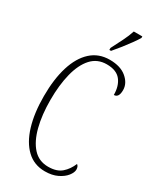

<svg xmlns="http://www.w3.org/2000/svg" viewBox="-233 -1006 908 1091"><g transform="rotate(30 221.0 -460.5)"><path d="M262 10Q191 10 142.5 -36Q94 -82 69 -164.5Q44 -247 44 -358Q44 -470 69.5 -552Q95 -634 144.5 -679Q194 -724 266 -724Q337 -724 377 -690Q417 -656 417 -612Q417 -562 385 -562Q385 -621 356.5 -657Q328 -693 264 -693Q203 -693 164 -650Q125 -607 106 -531Q87 -455 87 -358Q87 -260 106.5 -184Q126 -108 165 -65Q204 -22 265 -22Q321 -22 352 -49Q383 -76 400 -118Q413 -109 413 -88Q413 -69 395 -46Q377 -23 343 -6.5Q309 10 262 10ZM235 -784Q257 -827 274.5 -862Q292 -897 303 -931H359V-921Q349 -904 330 -877.5Q311 -851 288.5 -822.5Q266 -794 246 -771H235Z"/></g></svg>

Font: Noto Serif Myanmar ExtraCondensed ExtraLight
Style: Regular
Weight: 200
Width: 2
Designer: Ben Mitchell and the Monotype Design Team
Foundry: Monotype Imaging Inc.
Version: Version 2.106; ttfautohint (v1.8.4.7-5d5b)